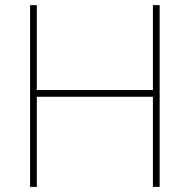

<svg xmlns="http://www.w3.org/2000/svg" viewBox="-20 -731 742 751"><path d="M124 -710.9V-378.9H578.1V-710.9H604.5V0H578.1V-352.5H124V0H97.7V-710.9Z"/></svg>

Font: Vazirmatn UI Thin
Style: Regular
Weight: 100
Designer: Saber Rastikerdar
Foundry: Saber Rastikerdar
Version: Version 33.003